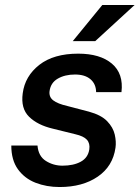

<svg xmlns="http://www.w3.org/2000/svg" viewBox="-20 -743 562 773"><path d="M220 10Q167.5 10 123.2 -7.2Q79 -24.5 52.2 -61.5Q25.5 -98.5 25.5 -157H131Q134.5 -114 164.8 -95Q195 -76 231.5 -76Q276 -76 305.2 -92Q334.5 -108 339.5 -141.5Q343 -166 329.8 -180.5Q316.5 -195 283.5 -202.5L192.5 -225Q131 -239.5 97 -273Q63 -306.5 71.5 -367.5Q80.5 -436.5 138.2 -481.8Q196 -527 295 -527Q383 -527 430.5 -486.8Q478 -446.5 469 -372H367Q366.5 -405 344.2 -424Q322 -443 282 -443Q241.5 -443 212.8 -426.5Q184 -410 179.5 -376Q176.5 -352.5 194.5 -338.8Q212.5 -325 252 -316L338 -293.5Q387.5 -280 411.5 -255Q435.5 -230 442 -201.2Q448.5 -172.5 445 -148.5Q434.5 -73.5 373.5 -31.8Q312.5 10 220 10ZM392 -723H522L363.5 -577.5H273Z"/></svg>

Font: Public Sans SemiBold
Style: Italic
Weight: 600
Italic angle: -8°
Designer: The Public Sans project authors (U.S. Web Design System). Libre Franklin designed by Pablo Impallari and Rodrigo Fuenzal
Version: Version 1.007; ttfautohint (v1.8.1) -l 8 -r 50 -G 200 -x 14 